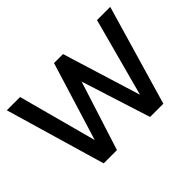

<svg xmlns="http://www.w3.org/2000/svg" viewBox="-143 -1160 1494 1494"><g transform="rotate(-45 604.0 -412.5)"><path d="M276 0H422L604.5 -571.5L786.5 0H932.5L1173 -825H1027.5L853.5 -177.5L653.5 -825H554.5L355 -177.5L181 -825H35Z"/></g></svg>

Font: Spartan SemiBold
Style: Regular
Weight: 600
Designer: Matt Bailey, Mirko Velimirovic
Foundry: Matt Bailey
Version: Version 1.003; ttfautohint (v1.8.3)